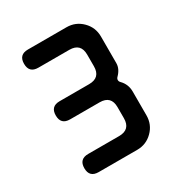

<svg xmlns="http://www.w3.org/2000/svg" viewBox="-114 -891 543 586"><g transform="rotate(-30 157.5 -598.0)"><path d="M262 -587Q258 -591 258 -596Q258 -601 262 -605Q280 -623 280 -643V-737Q280 -769 257.5 -791.5Q235 -814 203 -814H67Q35 -814 35 -782Q35 -750 67 -750H176Q216 -750 216 -710V-669Q216 -629 176 -629H72Q40 -629 40 -597Q40 -565 72 -565H176Q216 -565 216 -525V-486Q216 -446 176 -446H67Q35 -446 35 -414Q35 -382 67 -382H203Q235 -382 257.5 -404.5Q280 -427 280 -459V-543Q280 -569 262 -587Z"/></g></svg>

Font: WDXL Lubrifont TC
Style: Regular
Weight: 400
Designer: [WDXL Lubrifont] Copyright 2020-2022 (c) NightFurySL2001, Skr-ZERO; [ZCOOL QingKe HuangYou] Copyright 2018-2022 (c) The 
Version: Version 2.001;hotconv 1.1.1;makeotfexe 2.6.0